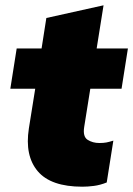

<svg xmlns="http://www.w3.org/2000/svg" viewBox="-20 -693 503 725"><path d="M291 12Q172 12 122.5 -46.5Q73 -105 89 -208L113 -358H19L43 -510H137L155 -625L371 -673L345 -510H463L439 -358H321L298 -214Q292 -177 311 -165Q330 -153 355 -153Q371 -153 381.5 -155Q392 -157 408 -162L383 -4Q358 6 334.5 9Q311 12 291 12Z"/></svg>

Font: Winston Black
Style: Italic
Weight: 900
Italic angle: -9°
Designer: Original fonts by Vernon Adams / Changes by Cristiano Sobral
Foundry: VOriginal fonts by Vernon Adams / Changes by Cristiano Sobral
Version: Version 2.503;July 17, 2020;FontCreator 13.0.0.2655 64-bit